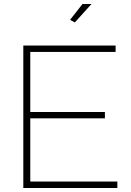

<svg xmlns="http://www.w3.org/2000/svg" viewBox="-20 -937 655 957"><path d="M353 -825.2 329.1 -837.9 391.1 -917H436ZM564.9 -32.2V0H96.2V-710H556.2V-678.2H130.9V-378.9H502.9V-347.2H130.9V-32.2Z"/></svg>

Font: Rawline ExtraLight
Style: Regular
Weight: 275
Designer: Matt McInerney, Pablo Impallari, Rodrigo Fuenzalida
Foundry: Matt McInerney, Pablo Impallari, Rodrigo Fuenzalida
Version: Version 4.020;PS 004.020;hotconv 1.0.88;makeotf.lib2.5.64775